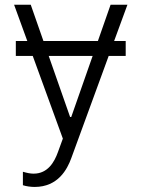

<svg xmlns="http://www.w3.org/2000/svg" viewBox="-20 -565 585 790"><path d="M504.3 -545.5H435L382.8 -396.3H158.7L106.5 -545.5H38L92.3 -396.3H45.1V-334.9H114.7L238.6 5.3L218.4 60.7C203.8 101.6 176.8 149.5 118.3 149.5C104.8 149.5 91.3 146.7 74.2 141.7V197.1C88.4 201.7 106.9 204.2 122.5 204.2C219.1 204.2 256.7 131 273.1 86.3L427.2 -334.9H497.2V-396.3H449.6ZM273.1 -83.5H268.5L180.4 -334.9H361.2Z"/></svg>

Font: TID UI Light
Style: Regular
Weight: 300
Designer: The TID Project Authors
Foundry: Bakken & Bæck
Version: Version 1.001;hotconv 1.0.109;makeotfexe 2.5.65596